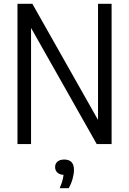

<svg xmlns="http://www.w3.org/2000/svg" viewBox="-20 -760 681 1013"><path d="M72.2 0V-740H150.7L516.5 -93.1H497.2V-740H568.8V0H490.3L124.5 -646.9H143.8V0ZM294.9 232.8Q307.7 203.4 312.1 182.3Q316.5 161.2 316.5 140.8L328.6 162.7H320.5Q296.4 162.7 283.6 151.3Q270.7 140 270.7 121.7Q270.7 103.7 283.2 92.7Q295.7 81.7 319 81.7Q344.3 81.7 357.3 95.4Q370.3 109 370.3 136Q370.3 157.1 363.1 183.3Q355.8 209.5 342.6 232.8Z"/></svg>

Font: Encode Sans SC Condensed Thin
Style: Regular
Weight: 100
Width: 3
Designer: Multiple Designers
Foundry: Impallari Type
Version: Version 3.002